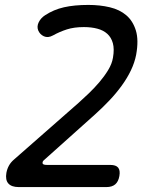

<svg xmlns="http://www.w3.org/2000/svg" viewBox="-20 -760 640 780"><path d="M56 0Q27 0 14 -14.5Q1 -29 6 -58Q9 -74 16.5 -87.5Q24 -101 37 -112L299 -342Q318 -359 340.5 -380.5Q363 -402 383.5 -426Q404 -450 419.5 -475.5Q435 -501 439 -526Q445 -561 438.5 -584.5Q432 -608 416 -622.5Q400 -637 375.5 -643.5Q351 -650 321 -650Q281 -650 251.5 -640.5Q222 -631 195 -616Q175 -605 158.5 -612.5Q142 -620 135 -637Q129 -653 137.5 -670Q146 -687 163 -698Q198 -721 240 -730.5Q282 -740 339 -740Q386 -740 426 -730.5Q466 -721 493 -698Q520 -675 532 -636Q544 -597 533 -537Q527 -506 512 -474.5Q497 -443 474.5 -412Q452 -381 424.5 -352Q397 -323 367 -296L157 -108Q152 -103 153 -96.5Q154 -90 171 -90H428Q451 -90 460 -79Q469 -68 465 -45Q461 -22 448 -11Q435 0 412 0Z"/></svg>

Font: Maple Mono NL
Style: Italic
Weight: 400
Italic angle: -10°
Monospace: yes
Designer: subframe7536
Version: Version 7.000